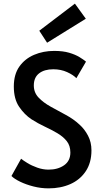

<svg xmlns="http://www.w3.org/2000/svg" viewBox="-20 -1026 565 1056"><path d="M247 10Q205 10 164 -0.5Q123 -11 91 -26.5Q59 -42 43 -58L96 -153Q107 -144 130.5 -129.5Q154 -115 185 -104Q216 -93 247 -93Q298 -93 332.5 -117Q367 -141 367 -187Q367 -225 347 -250Q327 -275 294.5 -294Q262 -313 224.5 -330.5Q187 -348 153 -370Q114 -396 85 -439Q56 -482 56 -550Q56 -617 86.5 -660Q117 -703 167.5 -724.5Q218 -746 278 -746Q326 -746 360 -736Q394 -726 417 -712Q440 -698 453 -687L400 -596Q383 -614 349 -629.5Q315 -645 273 -645Q224 -645 195 -622.5Q166 -600 166 -556Q166 -517 192 -489.5Q218 -462 258.5 -439.5Q299 -417 342 -394Q385 -371 418 -340Q445 -316 464 -280Q483 -244 483 -199Q483 -131 451.5 -84Q420 -37 367 -13.5Q314 10 247 10ZM239 -791 196 -857 392 -1006 452 -923Z"/></svg>

Font: Alata
Style: Regular
Weight: 400
Designer: Spyros Zevelakis, Eben Sorkin
Foundry: Spyros Zevelakis
Version: Version 1.005; ttfautohint (v1.8.4.7-5d5b)